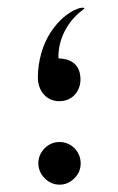

<svg xmlns="http://www.w3.org/2000/svg" viewBox="-20 -491 314 510"><path d="M137.7 -222.2C172.4 -222.2 193.8 -249 193.8 -280.3C193.8 -302.2 185.1 -332 142.1 -335.4L135.3 -335.9V-342.8C135.7 -387.7 159.2 -434.1 198.2 -463.4C201.7 -465.8 203.6 -467.8 204.6 -469.7C199.7 -471.2 193.4 -470.7 185.1 -467.3C159.7 -457.5 134.3 -435.5 114.3 -404.8C94.2 -374 80.6 -330.6 80.6 -285.2C80.6 -250.5 102.5 -222.2 137.7 -222.2ZM138.2 -113.8C123 -113.8 109.9 -108.4 98.6 -97.2C76.2 -74.7 76.2 -40 98.6 -17.6C109.9 -6.3 123 -0.5 138.2 -0.5C153.3 -0.5 166.5 -6.3 177.7 -17.6C189 -28.8 194.3 -42 194.3 -57.1C194.3 -88.4 169.4 -113.8 138.2 -113.8Z"/></svg>

Font: Sahel Light
Style: Regular
Weight: 300
Foundry: Saber Rastikerdar (saber.rastikerdar@gmail.com)
Version: Version 3.4.0